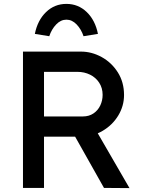

<svg xmlns="http://www.w3.org/2000/svg" viewBox="-20 -965 735 986"><path d="M193 -263V-367H406Q437 -367 460 -382.5Q483 -398 495 -423.5Q507 -449 507 -478Q507 -513 489.5 -540Q472 -567 442.5 -581.5Q413 -596 378 -596H196L206 -630V0H98V-700H396Q451 -700 502 -672Q553 -644 585 -593.5Q617 -543 617 -477Q617 -421 587.5 -372Q558 -323 507 -293Q456 -263 396 -263ZM645 1 514 0 336 -316 447 -341ZM483 -791 409 -779Q397 -815 373.5 -839.5Q350 -864 321 -864Q292 -864 268.5 -839.5Q245 -815 233 -779L159 -791Q173 -861 216.5 -903Q260 -945 321 -945Q382 -945 425.5 -903Q469 -861 483 -791Z"/></svg>

Font: Lexend
Style: Regular
Weight: 400
Designer: Thomas Jockin
Foundry: Lexend
Version: Version 1.000